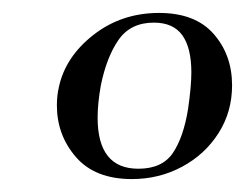

<svg xmlns="http://www.w3.org/2000/svg" viewBox="-20 -650 379 297"><path d="M68 -487Q68 -502 71 -515Q81 -562 124.5 -596Q168 -630 226 -630Q282 -630 310.5 -597.5Q339 -565 339 -518Q339 -477 318 -444Q297 -411 261.5 -392Q226 -373 184 -373Q127 -373 97.5 -407Q68 -441 68 -487ZM271 -482Q276 -517 276 -538Q276 -576 262 -595.5Q248 -615 218 -615Q182 -615 163.5 -588.5Q145 -562 136 -518Q131 -490 131 -468Q131 -389 194 -389Q231 -389 247.5 -413.5Q264 -438 271 -482Z"/></svg>

Font: Cormorant Garamond Medium
Style: Italic
Weight: 500
Italic angle: -10°
Designer: Christian Thalmann (Catharsis Fonts)
Foundry: Catharsis Fonts
Version: Version 4.000